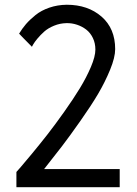

<svg xmlns="http://www.w3.org/2000/svg" viewBox="-20 -785 576 805"><path d="M113.8 -588.9Q60.1 -643.1 60.1 -644Q72.8 -665 88.6 -683.6Q104.5 -702.1 128.7 -721.7Q152.8 -741.2 186.8 -752.9Q220.7 -764.6 259.8 -765.1Q348.6 -765.1 405.8 -715.3Q462.9 -665.5 462.9 -579.1Q462.9 -544.4 441.7 -492.7Q420.4 -440.9 391.4 -391.6Q362.3 -342.3 317.1 -278.1Q272 -213.9 240 -172.1Q208 -130.4 165 -76.2H481.9V0H48.8V-64Q55.7 -71.8 67.6 -85.4Q79.6 -99.1 114 -140.6Q148.4 -182.1 179.7 -222.2Q210.9 -262.2 249 -315.9Q287.1 -369.6 314.7 -414.8Q342.3 -460 361.1 -504.2Q379.9 -548.3 379.9 -577.1Q379.9 -604 369.4 -625.7Q358.9 -647.5 341.6 -660.9Q324.2 -674.3 302.7 -681.4Q281.2 -688.5 258.8 -688Q231.4 -687.5 206.5 -677.2Q181.6 -667 165.5 -652.6Q149.4 -638.2 137.2 -623.5Q125 -608.9 119.1 -598.6Z"/></svg>

Font: Junction Regular
Style: Regular
Weight: 500
Designer: Caroline Hadilaksono
Foundry: Caroline Hadilaksono
Version: Version 1.056